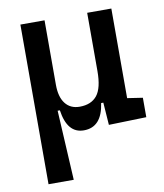

<svg xmlns="http://www.w3.org/2000/svg" viewBox="-83 -586 752 879"><g transform="rotate(-10 293.0 -147.0)"><path d="M273.9 9.8Q196.8 9.8 181.2 -99.6H152.3L71.3 -175.8V-517.6H183.6V-217.3Q183.6 -161.1 207.3 -130.6Q231 -100.1 273.9 -100.1Q327.6 -100.1 354.7 -133.8Q381.8 -167.5 381.8 -246.6L407.2 -99.6H373Q365.2 -44.9 340.6 -17.6Q315.9 9.8 273.9 9.8ZM71.3 224.6V-210L169.9 -115.7L188.5 224.6ZM390.6 4.9 381.8 -119.1V-217.3H494.1V-101.1L565.4 -90.3V0ZM381.8 -146.5V-517.6H494.1V-175.8Z"/></g></svg>

Font: Cascadia Code Medium
Style: Regular
Weight: 500
Monospace: yes
Designer: Aaron Bell
Foundry: Saja Typeworks
Version: Version 2407.024